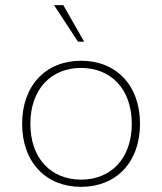

<svg xmlns="http://www.w3.org/2000/svg" viewBox="-20 -716 630 746"><path d="M295 10C431 10 524 -85 524 -235C524 -385 431 -480 295 -480C159 -480 66 -385 66 -235C66 -85 159 10 295 10ZM295 -18C179 -18 98 -100 98 -235C98 -370 179 -452 295 -452C411 -452 492 -370 492 -235C492 -100 411 -18 295 -18ZM307 -554 226 -696H190L283 -554Z"/></svg>

Font: Gantari Thin
Style: Regular
Weight: 250
Designer: Anugrah Pasau
Foundry: Lafontype
Version: Version 1.000